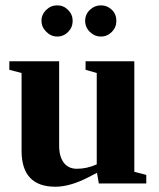

<svg xmlns="http://www.w3.org/2000/svg" viewBox="-20 -689 596 721"><path d="M344.2 -40 311 -22.9Q242.7 12.2 188 12.2Q61 12.2 61 -123V-415L15.1 -426.8V-459H202.1V-142.1Q202.1 -101.1 219.5 -78.1Q236.8 -55.2 269 -55.2Q306.2 -55.2 343.3 -71.8V-415L301.3 -426.8V-459H484.4V-43.9L529.3 -32.2V0H351.1ZM358.9 -551.8Q335.4 -551.8 317.6 -569.1Q299.8 -586.4 299.8 -610.8Q299.8 -635.3 317.6 -652.1Q335.4 -668.9 358.9 -668.9Q382.8 -668.9 399.9 -652.3Q417 -635.7 417 -610.8Q417 -586.4 399.9 -569.1Q382.8 -551.8 358.9 -551.8ZM194.8 -551.8Q171.4 -551.8 153.6 -569.8Q135.7 -587.9 135.7 -610.8Q135.7 -634.3 153.3 -651.6Q170.9 -668.9 194.8 -668.9Q218.8 -668.9 235.8 -651.6Q252.9 -634.3 252.9 -610.8Q252.9 -586.4 235.8 -569.1Q218.8 -551.8 194.8 -551.8Z"/></svg>

Font: Liberation Serif
Style: Bold
Weight: 700
Designer: Steve Matteson
Foundry: Ascender Corporation
Version: Version 2.1.5